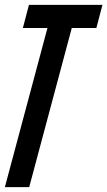

<svg xmlns="http://www.w3.org/2000/svg" viewBox="-22 -769 441 789"><path d="M399 -749 374 -654H273L98 0H-2L173 -654H72L97 -749Z"/></svg>

Font: Air America
Style: Regular
Weight: 400
Designer: William G. Sherman
Foundry: Aaron Bell – Saja Typeworks
Version: Version 1.100;PS 001.100;hotconv 1.0.88;makeotf.lib2.5.64775